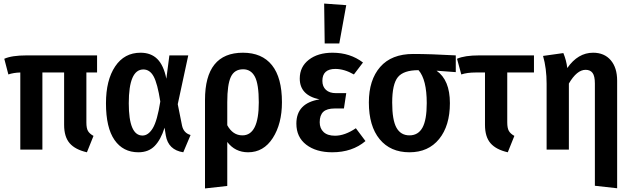

<svg xmlns="http://www.w3.org/2000/svg" viewBox="-20 -840 3547 1078"><path d="M525 -433H465V-152Q465 -120 474 -104.5Q483 -89 505 -77L468 15Q402 0 371 -36Q340 -72 340 -139V-433H218V0H94V-433Q56 -432 27 -422L4 -510Q46 -529 130 -529H525Z M769 -544Q828 -544 863.5 -508.5Q899 -473 914 -398L931 -529H1037L978 -255L1002 -135Q1011 -93 1050 -82L1009 15Q925 2 911 -79L904 -123Q883 -56 848.5 -20.5Q814 15 757 15Q671 15 623 -54Q575 -123 575 -260Q575 -390 626.5 -467Q678 -544 769 -544ZM785 -450Q703 -450 703 -260Q703 -79 780 -79Q813 -79 838 -120.5Q863 -162 880 -270Q864 -372 842.5 -411Q821 -450 785 -450Z M1344 -544Q1451 -544 1507 -474Q1563 -404 1563 -266Q1563 -145 1511.5 -65Q1460 15 1373 15Q1300 15 1256 -43V204L1131 218V-279Q1131 -544 1344 -544ZM1341 -80Q1433 -80 1433 -265Q1433 -368 1411 -409.5Q1389 -451 1345 -451Q1296 -451 1276 -408Q1256 -365 1256 -267V-137Q1287 -80 1341 -80Z M1800 -820 1924 -811 1885 -596H1803ZM1847 -544Q1946 -544 2018 -489L1967 -422Q1913 -453 1863 -453Q1790 -453 1790 -386Q1790 -354 1810 -335.5Q1830 -317 1866 -317H1924L1911 -231H1860Q1815 -231 1795 -212Q1775 -193 1775 -154Q1775 -119 1797 -98.5Q1819 -78 1861 -78Q1916 -78 1978 -120L2032 -48Q1958 15 1845 15Q1755 15 1699.5 -27.5Q1644 -70 1644 -146Q1644 -261 1774 -282Q1663 -305 1663 -399Q1663 -465 1714 -504.5Q1765 -544 1847 -544Z M2539 -529V-435L2431 -443Q2506 -391 2506 -261Q2506 -134 2445.5 -59.5Q2385 15 2279 15Q2172 15 2111.5 -58.5Q2051 -132 2051 -265Q2051 -391 2114.5 -464Q2178 -537 2300 -537Q2397 -537 2539 -529ZM2376 -261Q2376 -393 2330 -446H2329Q2246 -446 2214 -407Q2182 -368 2182 -264Q2182 -166 2206 -123Q2230 -80 2279 -80Q2328 -80 2352 -123.5Q2376 -167 2376 -261Z M2978 -433H2828V-153Q2828 -121 2837 -105Q2846 -89 2868 -77L2831 15Q2765 0 2734 -36Q2703 -72 2703 -139V-433H2651Q2603 -433 2570 -422L2546 -510Q2588 -529 2671 -529H2978Z M3310 -544Q3373 -544 3409 -502Q3445 -460 3445 -387V217L3320 203V-371Q3320 -413 3307 -430.5Q3294 -448 3268 -448Q3219 -448 3174 -371V0H3049V-370Q3049 -456 3029 -526L3143 -542Q3160 -501 3165 -458Q3225 -544 3310 -544Z"/></svg>

Font: Fira Sans Condensed Medium
Style: Regular
Weight: 500
Width: 3
Designer: Carrois Corporate & Edenspiekermann AG
Foundry: Carrois Corporate GbR & Edenspiekermann AG
Version: Version 4.203;PS 004.203;hotconv 1.0.88;makeotf.lib2.5.64775